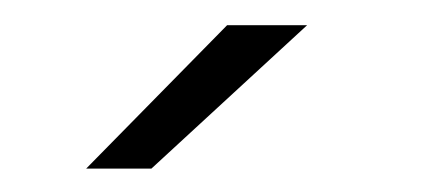

<svg xmlns="http://www.w3.org/2000/svg" viewBox="-20 -758 344 156"><path d="M50 -621 164.5 -737.5H229.5L103 -621Z"/></svg>

Font: Epilogue Light
Style: Regular
Weight: 300
Designer: Tyler Finck
Foundry: Etcetera Type Co
Version: Version 2.111; ttfautohint (v1.8.3)